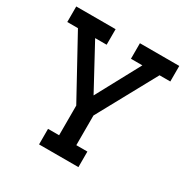

<svg xmlns="http://www.w3.org/2000/svg" viewBox="-161 -844 955 982"><g transform="rotate(30 316.0 -353.0)"><path d="M199.7 0V-91.8H265.1V-267.1L74.7 -614.3H11.7V-706.1H244.1V-614.3H176.3L315.9 -356.4L455.1 -614.3H387.7V-706.1H620.1V-614.3H556.6L366.7 -267.1V-91.8H432.1V0Z"/></g></svg>

Font: Kay Pho Du
Style: Bold
Weight: 700
Designer: Victor Gaultney, Khu Oo Reh
Foundry: SIL International
Version: Version 3.000